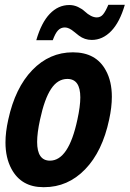

<svg xmlns="http://www.w3.org/2000/svg" viewBox="-20 -773 542 803"><path d="M363.8 -606Q334 -606 310.1 -624Q299.8 -631.8 290.5 -639.6Q268.6 -658.2 251.5 -658.2Q234.4 -658.2 222.9 -646.2Q211.4 -634.3 200.7 -605H131.8Q152.8 -678.2 188.2 -715.1Q223.6 -752 270 -752Q289.1 -752 306.2 -743.9Q323.2 -735.8 333.5 -726.1Q361.3 -700.2 384.8 -700.2Q400.4 -700.2 410.6 -712.2Q420.9 -724.1 433.1 -752.9H502Q481 -680.2 445.1 -643.1Q409.2 -606 363.8 -606ZM14.6 -272.9Q43.5 -405.8 115.2 -480Q187 -554.2 284.7 -554.2Q382.3 -554.2 422.9 -478Q447.8 -432.6 447.8 -368.2Q447.8 -324.7 436.5 -272.9Q408.2 -139.2 335.9 -64.7Q263.7 9.8 164.6 9.8Q162.6 9.8 161.1 9.8Q68.8 9.8 27.8 -66.9Q2.9 -113.3 2.9 -177.2Q2.9 -220.7 14.6 -272.9ZM315.9 -365.7Q315.9 -442.9 261.7 -442.9Q221.2 -442.9 193.6 -401.1Q166 -359.4 147.5 -272.9Q135.3 -217.3 135.3 -179.2Q135.3 -101.1 189 -101.1Q267.1 -101.1 303.7 -272.9Q315.9 -328.6 315.9 -365.7Z"/></svg>

Font: Open Sans Hebrew Condensed
Style: Bold Italic
Weight: 700
Width: 3
Italic angle: -12°
Foundry: Ascender Corporation, Yanek Iontef
Version: Version 2.001;PS 002.001;hotconv 1.0.70;makeotf.lib2.5.58329